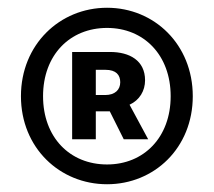

<svg xmlns="http://www.w3.org/2000/svg" viewBox="-20 -831 552 495"><path d="M256 -356C378 -356 477 -450 477 -583C477 -716 378 -811 256 -811C134 -811 34 -716 34 -583C34 -450 134 -356 256 -356ZM256 -407C160 -407 91 -477 91 -583C91 -689 160 -759 256 -759C351 -759 420 -689 420 -583C420 -477 351 -407 256 -407ZM166 -472H227V-544H263L299 -472H362L314 -561C340 -573 354 -597 354 -624C354 -675 314 -697 264 -697H166ZM227 -586V-651H252C279 -651 290 -638 290 -619C290 -600 277 -586 251 -586Z"/></svg>

Font: Source Han Sans SC Bold
Style: Regular
Weight: 700
Designer: Ryoko NISHIZUKA (kana & ideographs); Paul D. Hunt (Latin, Greek & Cyrillic); Wenlong ZHANG (bopomofo); Sandoll Communica
Foundry: Adobe Systems Incorporated
Version: Version 1.001;PS 1.001;hotconv 1.0.78;makeotf.lib2.5.61930